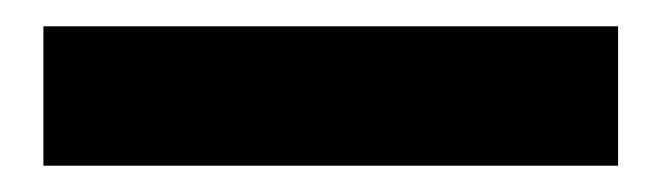

<svg xmlns="http://www.w3.org/2000/svg" viewBox="-20 -22 503 146"><path d="M13 104V-2H450V104Z"/></svg>

Font: Faustina Light ExtraBold
Style: Regular
Weight: 800
Version: Version 1.200